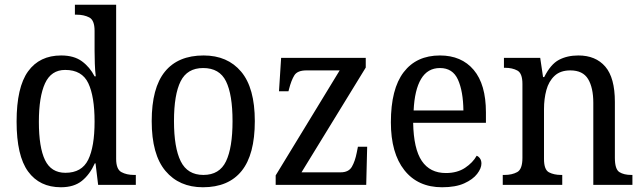

<svg xmlns="http://www.w3.org/2000/svg" viewBox="-20 -780 2713 810"><path d="M237 10Q147 10 98.5 -56.5Q50 -123 50 -267Q50 -412 98.5 -479Q147 -546 238 -546Q292 -546 325.5 -521.5Q359 -497 379 -458H384Q381 -482 380 -511.5Q379 -541 379 -566V-650Q379 -695 356.5 -706.5Q334 -718 304 -718H296V-760H470V-110Q470 -66 492 -54Q514 -42 545 -42H553V0H394L383 -91H380Q359 -44 325.5 -17Q292 10 237 10ZM256 -51Q325 -51 352 -106Q379 -161 379 -267Q379 -373 352.5 -429Q326 -485 255 -485Q196 -485 170 -428.5Q144 -372 144 -266Q144 -158 170 -104.5Q196 -51 256 -51Z M836 10Q736 10 678 -59Q620 -128 620 -269Q620 -409 675.5 -477.5Q731 -546 839 -546Q940 -546 997.5 -477.5Q1055 -409 1055 -269Q1055 -128 999.5 -59Q944 10 836 10ZM838 -42Q906 -42 933.5 -99.5Q961 -157 961 -269Q961 -381 933.5 -437Q906 -493 837 -493Q770 -493 742 -437Q714 -381 714 -269Q714 -157 742.5 -99.5Q771 -42 838 -42Z M1143 0V-40L1413 -483H1273Q1235 -483 1222 -462.5Q1209 -442 1199 -403L1197 -395H1157L1166 -536H1523V-495L1252 -53H1417Q1451 -53 1464.5 -76.5Q1478 -100 1485 -136L1490 -161H1529L1525 0Z M1845 10Q1743 10 1686 -62Q1629 -134 1629 -264Q1629 -405 1683 -475.5Q1737 -546 1836 -546Q1927 -546 1978.5 -485Q2030 -424 2030 -306V-262H1723Q1725 -152 1759.5 -101Q1794 -50 1861 -50Q1909 -50 1942 -72Q1975 -94 1991 -123Q1999 -120 2005 -111.5Q2011 -103 2011 -90Q2011 -70 1993 -46.5Q1975 -23 1938.5 -6.5Q1902 10 1845 10ZM1935 -314Q1934 -395 1912 -444Q1890 -493 1836 -493Q1784 -493 1756.5 -447Q1729 -401 1725 -314Z M2101 0V-42H2109Q2140 -42 2162 -54Q2184 -66 2184 -114V-426Q2184 -471 2162.5 -482.5Q2141 -494 2111 -494H2106V-536H2259L2271 -455H2276Q2303 -509 2338 -527.5Q2373 -546 2420 -546Q2493 -546 2533.5 -499Q2574 -452 2574 -350V-114Q2574 -66 2593 -54Q2612 -42 2643 -42H2648V0H2483V-346Q2483 -410 2461 -446.5Q2439 -483 2386 -483Q2344 -483 2319.5 -460Q2295 -437 2285 -400Q2275 -363 2275 -320V-109Q2275 -64 2296 -53Q2317 -42 2347 -42H2352V0Z"/></svg>

Font: Noto Serif Myanmar SemiCondensed
Style: Regular
Weight: 400
Width: 4
Designer: Ben Mitchell and the Monotype Design Team
Foundry: Monotype Imaging Inc.
Version: Version 2.106; ttfautohint (v1.8.4.7-5d5b)